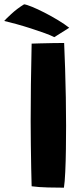

<svg xmlns="http://www.w3.org/2000/svg" viewBox="-80 -860 390 889"><path d="M216 9Q186.5 9 142.8 8Q99 7 66.5 2.5Q65.5 -30 64.5 -80.8Q63.5 -131.5 62.8 -189Q62 -246.5 62 -298.5Q62 -459.5 66.5 -658Q77.5 -658.5 106 -659.2Q134.5 -660 166 -660.5Q197.5 -661 217 -661Q219.5 -607.5 221.5 -542.2Q223.5 -477 224.8 -408.8Q226 -340.5 226 -278.5Q226 -227 225.2 -170Q224.5 -113 222.2 -64.5Q220 -16 216 9ZM31.5 -840Q42.5 -839 68.2 -828.5Q94 -818 126.2 -801.5Q158.5 -785 189 -766.5Q219.5 -748 240.5 -731.5L171.5 -688Q155 -696.5 126 -707Q97 -717.5 62.8 -728.5Q28.5 -739.5 -4 -748.5Q-36.5 -757.5 -60.5 -763Q-54.5 -770.5 -27.8 -795.2Q-1 -820 31.5 -840Z"/></svg>

Font: Grandstander
Style: Bold
Weight: 700
Designer: Tyler Finck
Foundry: Etcetera Type Co
Version: Version 1.200; ttfautohint (v1.8.3)